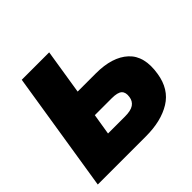

<svg xmlns="http://www.w3.org/2000/svg" viewBox="-173 -882 1059 1059"><g transform="rotate(-45 356.0 -352.5)"><path d="M18 0 130 -705H344L302 -441H444Q572 -441 637.5 -380.5Q703 -320 683 -198Q667 -95 590 -47.5Q513 0 394 0ZM257 -159H389Q435 -159 457 -174Q479 -189 483 -218Q488 -251 471.5 -266.5Q455 -282 409 -282H277Z"/></g></svg>

Font: Mulish ExtraBlack
Style: Italic
Weight: 1000
Italic angle: -9°
Designer: Vernon Adams
Foundry: Vernon Adams
Version: Version 3.603; ttfautohint (v1.8.3)